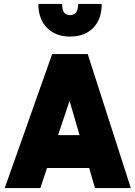

<svg xmlns="http://www.w3.org/2000/svg" viewBox="-20 -956 688 976"><path d="M169 -269H454V-102H169ZM4 0 245 -681H426L645 0H463L300 -558H372L185 0ZM336 -770Q264 -770 219.5 -814Q175 -858 175 -936H296Q296 -904 306.5 -891.5Q317 -879 336 -879Q355 -879 366 -891.5Q377 -904 377 -936H497Q497 -858 453.5 -814Q410 -770 336 -770Z"/></svg>

Font: Gabarito Black
Style: Regular
Weight: 900
Designer: Leandro Assis / Alvaro Franca / Felipe Casaprima
Foundry: Naipe Foundry
Version: Version 1.000